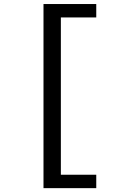

<svg xmlns="http://www.w3.org/2000/svg" viewBox="-20 -745 640 972"><path d="M200.2 207.5V-724.6H467.3V-656.7H288.1V139.6H467.3V207.5Z"/></svg>

Font: Liberation Mono
Style: Regular
Weight: 400
Monospace: yes
Designer: Steve Matteson
Foundry: Ascender Corporation
Version: Version 2.1.5